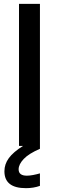

<svg xmlns="http://www.w3.org/2000/svg" viewBox="-20 -760 306 1000"><path d="M79 -740H188V15Q130 40 103.5 68Q77 96 77 122Q77 155 120 155Q134 155 152.5 151.5Q171 148 188 143V208Q155 220 115 220Q3 220 3 132Q3 95 26 63.5Q49 32 100 0H79Z"/></svg>

Font: Encode Sans Narrow
Style: Medium
Weight: 500
Designer: Pablo Impallari, Andres Torresi
Foundry: Pablo Impallari, Andres Torresi
Version: Version 1.000; ttfautohint (v1.00) -l 8 -r 50 -G 200 -x 14 -